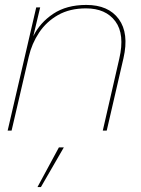

<svg xmlns="http://www.w3.org/2000/svg" viewBox="-20 -530 572 779"><path d="M11 0 127 -500H143L115 -383Q142 -438 196 -474Q250 -510 330 -510Q420 -510 462 -452.5Q504 -395 481 -294L413 0H397L464 -292Q487 -391 448 -443.5Q409 -496 329 -496Q263 -496 215.5 -469Q168 -442 138.5 -397.5Q109 -353 97 -301L27 0ZM239 68 146 229H132L219 68Z"/></svg>

Font: Prodigy Sans Thin
Style: Italic
Weight: 100
Italic angle: -13°
Designer: Wei Huang
Foundry: Wei Huang
Version: Version 1.003; ttfautohint (v1.8.3)